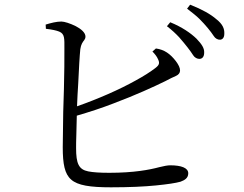

<svg xmlns="http://www.w3.org/2000/svg" viewBox="-20 -801 1040 820"><path d="M631 -581 646 -594C682 -589 707 -571 731 -540C743 -524 749 -511 749 -500C749 -490 743 -482 732 -477C720 -472 704 -464 685 -454C638 -431 560 -395 464 -359C415 -340 363 -323 308 -307C307 -277 307 -250 306 -225C305 -200 305 -181 305 -168C305 -103 316 -77 357 -69C377 -65 407 -63 447 -63C552 -63 619 -76 660 -87C680 -92 696 -95 707 -95C754 -95 784 -84 784 -61C784 -41 770 -32 751 -25C730 -19 695 -14 646 -9C596 -4 532 -1 454 -1C365 -1 312 -9 284 -34C256 -58 248 -101 248 -172C248 -201 249 -257 250 -322C251 -354 252 -387 253 -421C255 -488 255 -550 255 -593C255 -636 257 -656 233 -666C221 -671 202 -675 176 -678L175 -696C198 -703 221 -709 242 -709C255 -709 280 -701 304 -689C327 -677 345 -661 345 -645C345 -639 343 -634 340 -630C333 -621 326 -612 323 -591C320 -563 317 -507 314 -443C312 -411 310 -379 309 -347C400 -379 489 -418 559 -457C594 -476 622 -494 643 -510C660 -523 663 -531 655 -548C650 -560 640 -572 631 -581ZM693 -689 707 -706C758 -685 794 -660 819 -636C842 -612 853 -595 852 -576C852 -540 817 -545 805 -565C793 -584 773 -610 745 -642C731 -657 714 -673 693 -689ZM779 -764 792 -781C843 -761 880 -740 904 -719C931 -698 939 -678 938 -657C938 -622 905 -627 893 -647C880 -667 858 -694 832 -720C819 -733 801 -747 779 -764Z"/></svg>

Font: CJK Symbols
Style: Regular
Weight: 400
Designer: Ryoko NISHIZUKA 西塚涼子 (kana & ideographs); Frank Grießhammer (serif-style Latin); Paul D. Hunt (sans serif–style Latin); 
Foundry: Unicode
Version: Version 2.000;hotconv 1.1.0;makeotfexe 2.6.0